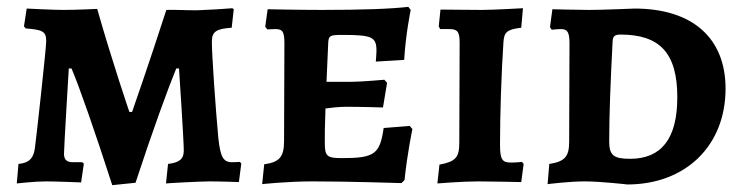

<svg xmlns="http://www.w3.org/2000/svg" viewBox="-20 -530 2170 561"><path d="M308 11 376 4C424 -143 473 -277 495 -330H503C503 -330 517 -121 517 -90C517 -65 504 -55 471 -51L465 6C471 5 568 0 592 0C627 0 678 2 678 2L685 -52L681 -57C681 -57 669 -56 658 -56C632 -56 624 -72 618 -126C610 -212 599 -370 599 -408C599 -437 611 -446 657 -449L663 -503L659 -506C659 -506 610 -502 577 -501C567 -500 557 -500 547 -500C518 -500 487 -502 466 -501C416 -346 366 -203 366 -203H358C358 -203 309 -346 264 -504C264 -504 203 -501 166 -501C135 -501 58 -505 58 -505L50 -453L55 -447C105 -443 115 -438 115 -410C115 -388 86 -127 83 -106C80 -68 66 -54 34 -51L29 6C29 6 81 0 114 0C141 0 217 3 217 3L225 -52L220 -56H194C175 -56 167 -63 167 -81C167 -99 181 -330 181 -330H189C212 -276 258 -144 308 11Z M746 8C746 8 819 0 894 0C1001 0 1153 5 1153 5L1162 -4C1170 -82 1185 -153 1185 -153L1177 -162L1101 -156C1090 -80 1075 -68 979 -68C934 -68 929 -74 929 -115C929 -136 929 -165 931 -213C945 -215 969 -218 993 -218C1034 -218 1099 -216 1099 -216L1111 -288L1103 -297C1103 -297 1036 -291 1008 -291H934L939 -404C940 -426 944 -428 980 -428C1068 -428 1080 -422 1080 -381C1080 -370 1078 -350 1078 -350L1161 -355C1165 -428 1180 -501 1180 -501L1173 -510C1123 -504 1035 -501 921 -501C856 -501 762 -503 762 -503L755 -452L761 -444C761 -444 776 -445 785 -445C806 -445 811 -437 811 -403L810 -118C810 -72 797 -56 752 -50Z M1258 6C1258 6 1330 0 1377 0C1414 0 1503 2 1503 2L1510 -51L1505 -57C1505 -57 1490 -55 1472 -55C1447 -55 1441 -65 1441 -108C1441 -195 1445 -319 1451 -407C1453 -436 1461 -444 1503 -449L1508 -506C1508 -506 1422 -501 1386 -501C1346 -501 1294 -502 1267 -502L1262 -453L1266 -445H1293C1317 -445 1323 -437 1323 -405L1322 -114C1322 -70 1312 -58 1264 -49Z M1813 9C1983 9 2100 -104 2100 -271C2100 -420 2002 -505 1834 -505C1834 -505 1740 -501 1702 -501C1670 -501 1594 -503 1594 -503L1587 -451L1592 -443C1592 -443 1608 -445 1619 -445C1638 -445 1644 -436 1644 -403L1643 -116C1643 -73 1631 -58 1585 -51L1580 8C1580 8 1643 0 1688 0C1736 0 1813 9 1813 9ZM1793 -429C1907 -429 1959 -376 1959 -246C1959 -124 1912 -66 1821 -66C1773 -66 1760 -76 1760 -117C1760 -196 1764 -293 1770 -410C1771 -424 1776 -429 1793 -429Z"/></svg>

Font: Alegreya SC
Style: Bold
Weight: 700
Designer: Juan Pablo del Peral
Foundry: Huerta Tipografica
Version: Version 2.007;PS 002.007;hotconv 1.0.88;makeotf.lib2.5.64775